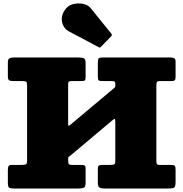

<svg xmlns="http://www.w3.org/2000/svg" viewBox="-20 -1079 1050 1099"><path d="M640 -598Q640 -610 635 -612.5Q630 -615 617.5 -615H568.5Q550 -615 545 -618.8Q540 -622.5 540 -641V-719.5Q540 -740 545.2 -745Q550.5 -750 570 -750H955Q969.5 -750 977.2 -745.8Q985 -741.5 985 -725.5V-639Q985 -624.5 980.5 -619.8Q976 -615 960 -615H895.5Q881.5 -615 878.2 -609.5Q875 -604 875 -589.5V-160Q875 -146 877.8 -140.5Q880.5 -135 894.5 -135H959.5Q976.5 -135 980.8 -129.5Q985 -124 985 -106.5V-40.5Q985 -13 978.2 -6.5Q971.5 0 945 0H580Q558 0 549 -5.8Q540 -11.5 540 -35V-112.5Q540 -127 545.5 -131Q551 -135 564.5 -135H609Q626.5 -135 633.2 -138.2Q640 -141.5 640 -159V-376Q640 -392 638 -396.5Q636 -401 627.5 -394L385.5 -190.5Q380.5 -186.5 375.2 -182.8Q370 -179 370 -170.5V-164.5Q370 -148 373 -141.5Q376 -135 392.5 -135H443.5Q458.5 -135 464.2 -131.8Q470 -128.5 470 -114V-32.5Q470 -10.5 460.2 -5.2Q450.5 0 430 0H60Q38.5 0 31.8 -5.2Q25 -10.5 25 -33.5V-103Q25 -120 28.2 -127.5Q31.5 -135 48.5 -135H102.5Q121 -135 128 -138.2Q135 -141.5 135 -160V-592Q135 -607.5 129.5 -611.2Q124 -615 108 -615H57.5Q38 -615 31.5 -619.8Q25 -624.5 25 -645V-722Q25 -740.5 34 -745.2Q43 -750 60 -750H430Q451.5 -750 460.8 -744.8Q470 -739.5 470 -716V-639Q470 -623 466 -619Q462 -615 446.5 -615H391.5Q378 -615 374 -611.5Q370 -608 370 -594V-375.5Q370 -360 372.5 -359Q375 -358 382.5 -364.5L632 -574Q636 -577.5 638 -579.5Q640 -581.5 640 -589.5ZM544 -809.5 376 -898.5Q342.5 -916.5 335 -954.8Q327.5 -993 357.5 -1030Q374 -1050 402 -1056.2Q430 -1062.5 457.2 -1056.5Q484.5 -1050.5 498.5 -1033L615.5 -888.5Q624.5 -879.5 616 -870.5L559 -812.5Q555 -808 552.2 -807Q549.5 -806 544 -809.5Z"/></svg>

Font: Besley* Fatface
Style: Regular
Weight: 900
Designer: Owen Earl
Foundry: indestructible type*
Version: Version 3.000; ttfautohint (v1.8.3)